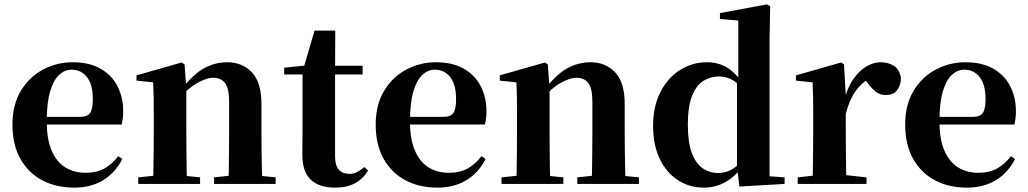

<svg xmlns="http://www.w3.org/2000/svg" viewBox="-20 -842 4706 879"><path d="M320 17Q237 17 173.5 -16.5Q110 -50 73.5 -114.5Q37 -179 37 -272Q37 -363 76 -427Q115 -491 178 -524Q241 -557 313 -557Q389 -557 440.5 -527.5Q492 -498 518 -447Q544 -396 544 -333Q544 -299 537 -272H101V-307H347Q381 -307 393 -325.5Q405 -344 405 -388Q405 -454 378.5 -488.5Q352 -523 307 -523Q276 -523 250 -498.5Q224 -474 209 -422Q194 -370 194 -286Q194 -204 217 -151.5Q240 -99 280 -75Q320 -51 371 -51Q424 -51 459.5 -71.5Q495 -92 521 -127L540 -114Q508 -51 452 -17Q396 17 320 17Z M613 0V-30L718 -41H789L896 -30V0ZM681 0Q682 -26 682.5 -68Q683 -110 683.5 -156Q684 -202 684 -236V-316Q684 -365 683.5 -397Q683 -429 681 -465L605 -473V-497L812 -556L825 -547L833 -435V-432V-236Q833 -202 833.5 -156Q834 -110 834.5 -68Q835 -26 836 0ZM960 0V-30L1063 -41H1133L1242 -30V0ZM1026 0Q1027 -26 1027.5 -67.5Q1028 -109 1028.5 -155Q1029 -201 1029 -236V-376Q1029 -437 1010.5 -461.5Q992 -486 956 -486Q926 -486 883 -462Q840 -438 797 -386L793 -431H809Q866 -504 916 -530.5Q966 -557 1020 -557Q1090 -557 1133.5 -510.5Q1177 -464 1177 -365V-236Q1177 -201 1177.5 -155Q1178 -109 1179 -67.5Q1180 -26 1181 0Z M1440 -501V-541H1640V-501ZM1515 17Q1441 17 1402.5 -19.5Q1364 -56 1364 -135Q1364 -164 1364.5 -188Q1365 -212 1365 -242V-501H1281V-532L1388 -543L1370 -531L1420 -702H1515L1514 -524V-514V-125Q1514 -84 1531.5 -65Q1549 -46 1579 -46Q1599 -46 1614 -54Q1629 -62 1649 -77L1665 -61Q1643 -24 1606 -3.5Q1569 17 1515 17Z M1983 17Q1900 17 1836.5 -16.5Q1773 -50 1736.5 -114.5Q1700 -179 1700 -272Q1700 -363 1739 -427Q1778 -491 1841 -524Q1904 -557 1976 -557Q2052 -557 2103.5 -527.5Q2155 -498 2181 -447Q2207 -396 2207 -333Q2207 -299 2200 -272H1764V-307H2010Q2044 -307 2056 -325.5Q2068 -344 2068 -388Q2068 -454 2041.5 -488.5Q2015 -523 1970 -523Q1939 -523 1913 -498.5Q1887 -474 1872 -422Q1857 -370 1857 -286Q1857 -204 1880 -151.5Q1903 -99 1943 -75Q1983 -51 2034 -51Q2087 -51 2122.5 -71.5Q2158 -92 2184 -127L2203 -114Q2171 -51 2115 -17Q2059 17 1983 17Z M2276 0V-30L2381 -41H2452L2559 -30V0ZM2344 0Q2345 -26 2345.5 -68Q2346 -110 2346.5 -156Q2347 -202 2347 -236V-316Q2347 -365 2346.5 -397Q2346 -429 2344 -465L2268 -473V-497L2475 -556L2488 -547L2496 -435V-432V-236Q2496 -202 2496.5 -156Q2497 -110 2497.5 -68Q2498 -26 2499 0ZM2623 0V-30L2726 -41H2796L2905 -30V0ZM2689 0Q2690 -26 2690.5 -67.5Q2691 -109 2691.5 -155Q2692 -201 2692 -236V-376Q2692 -437 2673.5 -461.5Q2655 -486 2619 -486Q2589 -486 2546 -462Q2503 -438 2460 -386L2456 -431H2472Q2529 -504 2579 -530.5Q2629 -557 2683 -557Q2753 -557 2796.5 -510.5Q2840 -464 2840 -365V-236Q2840 -201 2840.5 -155Q2841 -109 2842 -67.5Q2843 -26 2844 0Z M3202 17Q3137 17 3084 -17Q3031 -51 3000.5 -114.5Q2970 -178 2970 -266Q2970 -356 3004 -421.5Q3038 -487 3094 -522Q3150 -557 3216 -557Q3268 -557 3308 -533Q3348 -509 3382 -458H3391L3373 -443Q3348 -470 3323 -481Q3298 -492 3272 -492Q3233 -492 3200.5 -472Q3168 -452 3148.5 -403.5Q3129 -355 3129 -271Q3129 -191 3147 -142.5Q3165 -94 3196.5 -72Q3228 -50 3267 -50Q3296 -50 3321 -61.5Q3346 -73 3370 -98L3391 -80H3380Q3347 -35 3302 -9Q3257 17 3202 17ZM3365 12 3354 -79V-81V-464L3360 -476V-748L3276 -755V-782L3491 -822L3506 -813L3503 -655V-35L3572 -30V0Z M3632 0V-30L3739 -42H3837L3947 -30V0ZM3700 0Q3701 -26 3701.5 -68Q3702 -110 3702.5 -156Q3703 -202 3703 -236V-316Q3703 -366 3702.5 -397.5Q3702 -429 3700 -465L3624 -473V-497L3831 -556L3844 -547L3852 -404V-403V-236Q3852 -202 3852.5 -156Q3853 -110 3853.5 -68Q3854 -26 3855 0ZM3852 -321 3816 -383H3845Q3859 -440 3886 -479Q3913 -518 3946 -537.5Q3979 -557 4011 -557Q4046 -557 4072 -541Q4098 -525 4105 -484Q4104 -452 4087.5 -429.5Q4071 -407 4035 -407Q4009 -407 3989.5 -422Q3970 -437 3951 -464L3928 -491L3962 -485Q3922 -461 3895.5 -423Q3869 -385 3852 -321Z M4407 17Q4324 17 4260.5 -16.5Q4197 -50 4160.5 -114.5Q4124 -179 4124 -272Q4124 -363 4163 -427Q4202 -491 4265 -524Q4328 -557 4400 -557Q4476 -557 4527.5 -527.5Q4579 -498 4605 -447Q4631 -396 4631 -333Q4631 -299 4624 -272H4188V-307H4434Q4468 -307 4480 -325.5Q4492 -344 4492 -388Q4492 -454 4465.5 -488.5Q4439 -523 4394 -523Q4363 -523 4337 -498.5Q4311 -474 4296 -422Q4281 -370 4281 -286Q4281 -204 4304 -151.5Q4327 -99 4367 -75Q4407 -51 4458 -51Q4511 -51 4546.5 -71.5Q4582 -92 4608 -127L4627 -114Q4595 -51 4539 -17Q4483 17 4407 17Z"/></svg>

Font: Noto Serif JP ExtraLight ExtraBold
Style: Regular
Weight: 800
Version: Version 2.003-H1;hotconv 1.1.1;makeotfexe 2.6.0